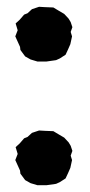

<svg xmlns="http://www.w3.org/2000/svg" viewBox="-20 -533 264 565"><path d="M90 -352 70 -358 54 -367 40 -386 39 -395 25 -426 32 -444 26 -464 38 -475 51 -490 61 -494 74 -506 95 -513 112 -512 137 -511 152 -502 169 -492 182 -478 188 -468 193 -453 188 -439 192 -426 187 -403 180 -387 173 -372 156 -361 145 -356 117 -352ZM90 12 70 6 54 -3 40 -22 39 -31 25 -62 32 -80 26 -100 38 -111 51 -126 61 -130 74 -142 95 -149 112 -148 137 -147 152 -138 169 -128 182 -114 188 -104 193 -89 188 -75 192 -62 187 -39 180 -23 173 -8 156 3 145 8 117 12Z"/></svg>

Font: Winky Rough SemiBold
Style: Regular
Weight: 600
Designer: Simon Atzbach
Foundry: typofactur
Version: Version 1.206; ttfautohint (v1.8.4.7-5d5b)